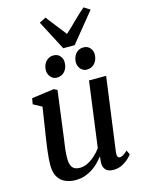

<svg xmlns="http://www.w3.org/2000/svg" viewBox="-145 -1085 879 1179"><g transform="rotate(-15 294.0 -496.0)"><path d="M185.5 10Q152 10 123 -2Q94 -14 76.2 -42Q58.5 -70 58 -118.5Q58 -135.5 59.5 -156.5Q61 -177.5 63.8 -201Q66.5 -224.5 69.8 -248Q73 -271.5 76.5 -293L105 -478.5L50.5 -508L57 -545L199.5 -564.5L220.5 -553.5L186 -289.5Q183.5 -268.5 180.5 -247.5Q177.5 -226.5 174.8 -206.8Q172 -187 170.5 -169Q169 -151 169 -135.5Q169 -104.5 176.2 -87.2Q183.5 -70 197.5 -63Q211.5 -56 231.5 -56Q256.5 -56 281.8 -69Q307 -82 329.2 -102.2Q351.5 -122.5 367 -144.5L422.5 -560H531.5L468 -91.5Q465.5 -72.5 470.2 -63.8Q475 -55 484 -55Q493.5 -55 504.8 -61.5Q516 -68 534 -84L546.5 -57Q542 -49.5 525.5 -33.5Q509 -17.5 483.8 -4Q458.5 9.5 426.5 9.5Q394 9.5 378.2 -7Q362.5 -23.5 363 -51Q363 -53 363.2 -57.5Q363.5 -62 364 -67.5Q364.5 -73 365.2 -78.8Q366 -84.5 366.5 -89.5L365 -90.5Q350.5 -72 332.5 -54Q314.5 -36 292 -21.5Q269.5 -7 243 1.5Q216.5 10 185.5 10ZM236 -627.5Q213.5 -627.5 197.8 -646.2Q182 -665 182.5 -689.5Q183 -721 202 -743Q221 -765 250.5 -765Q277.5 -765 292.5 -747Q307.5 -729 307 -705.5Q307 -673 288.2 -650.2Q269.5 -627.5 236 -627.5ZM426.5 -627.5Q404 -627.5 388.2 -646.2Q372.5 -665 373 -689.5Q374 -721 392.2 -743Q410.5 -765 440.5 -765Q467.5 -765 483 -747Q498.5 -729 498 -705.5Q497.5 -673 478.8 -650.2Q460 -627.5 426.5 -627.5ZM321 -792 222.5 -980.5 264 -1002Q289 -970 314.2 -937Q339.5 -904 366 -871Q403 -904 435.2 -936.8Q467.5 -969.5 506 -1002L544.5 -977.5L393.5 -792Z"/></g></svg>

Font: Merriweather 24pt Medium
Style: Italic
Weight: 500
Italic angle: -7.8°
Version: Version 2.101